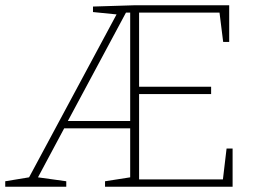

<svg xmlns="http://www.w3.org/2000/svg" viewBox="-20 -713 988 733"><path d="M831 -28 845 -146H868V0H381V-21L477 -36V-223H225L125 -36L233 -21V0H0V-21L91 -36L425 -658L335 -667V-688L497 -693H855V-553H832L818 -665H511V-382H786V-354H511V-28ZM461 -665 239 -251H477V-665Z"/></svg>

Font: Bitter Pro ExtraLight
Style: Regular
Weight: 275
Designer: Sol Matas, and Bitter project Authors
Foundry: Sol Matas
Version: Version 1.010